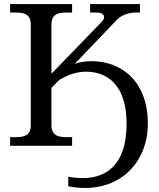

<svg xmlns="http://www.w3.org/2000/svg" viewBox="-20 -720 785 948"><path d="M234 -101V-286L271 -324C316 -352 360 -366 404 -366C514 -366 605 -296 605 -109C605 96 502 185 317 153V200C557 246 710 91 710 -109C710 -314 585 -418 431 -418C404 -418 376 -414 349 -405L559 -624C581 -646 616 -658 650 -658H671V-700H425V-658H460C493 -658 506 -635 481 -611L234 -356V-600C234 -640 255 -658 303 -658H336V-700H30V-658H63C111 -658 132 -640 132 -600V-101C132 -61 111 -43 63 -43H30V0H336V-43H303C255 -43 234 -61 234 -101Z"/></svg>

Font: LT Superior Serif Medium
Style: Regular
Weight: 500
Designer: Daniel Lyons
Foundry: LyonsType
Version: Version 2.120;FEAKit 1.0